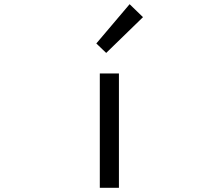

<svg xmlns="http://www.w3.org/2000/svg" viewBox="-20 -892 1040 912"><path d="M454.1 0V-543H544.9V0ZM484.4 -640.6 437.5 -685.5 595.7 -872.1 659.2 -810.5Z"/></svg>

Font: Gen Shin Gothic Monospace Regular
Style: Regular
Weight: 400
Designer: [Source Han Sans]
Ryoko NISHIZUKA  (kana & ideographs); Paul D. Hunt (Latin, Greek & Cyrillic); Wenlong ZHANG  (bopomofo
Version: Version 1.002.20150607